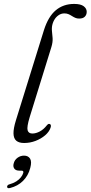

<svg xmlns="http://www.w3.org/2000/svg" viewBox="-20 -738 473 1003"><path d="M367.5 -717.5Q401.5 -717.5 417.2 -705.5Q433 -693.5 433 -676.5Q433 -661 423.2 -651Q413.5 -641 393.5 -641Q382 -641 373 -645Q364 -649 355.5 -654.5Q347 -660 337.8 -664Q328.5 -668 316 -668Q299.5 -668 285.5 -658.2Q271.5 -648.5 262.8 -632.8Q254 -617 251.5 -598Q250.5 -587.5 251.2 -577.8Q252 -568 253 -558.5Q254 -549 254.8 -539Q255.5 -529 254 -517.2Q252.5 -505.5 248.5 -492.5L135 -126Q119.5 -74.5 124.2 -57.5Q129 -40.5 149 -40.5Q167.5 -40.5 187.8 -51.2Q208 -62 224 -82.5Q228.5 -88 232 -89.8Q235.5 -91.5 239 -90.5Q244 -89.5 245.5 -84.2Q247 -79 244 -70.5Q237 -49.5 215.8 -31.2Q194.5 -13 165.8 -2Q137 9 106 9Q79 9 65 -3Q51 -15 50.5 -41Q50 -67 63 -109L209.5 -580.5Q232 -651.5 271.5 -684.5Q311 -717.5 367.5 -717.5ZM81.5 153.5Q62 153.5 54.5 142.5Q47 131.5 51.5 116Q56 97.5 71.5 86.2Q87 75 105.5 75Q127 75 137 90.5Q147 106 138 139.5Q127.5 180 100.2 207Q73 234 33 244Q25.5 246 21.5 244.5Q17.5 243 17 238Q17 233.5 20.2 229.8Q23.5 226 30.5 224.5Q50.5 219 65.2 209.5Q80 200 89.2 188.2Q98.5 176.5 101.5 165Q104.5 153.5 92.5 153.5Z"/></svg>

Font: Fraunces Light
Style: Italic
Weight: 300
Italic angle: -16°
Version: Version 1.000;[b76b70a41]